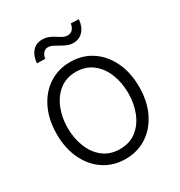

<svg xmlns="http://www.w3.org/2000/svg" viewBox="-173 -840 907 970"><g transform="rotate(-30 280.0 -355.0)"><path d="M279.8 11.7Q209 11.7 154.8 -24.2Q100.6 -60.1 70.1 -123.8Q39.6 -187.5 39.6 -270Q39.6 -354 70.1 -417.7Q100.6 -481.4 154.8 -517.3Q209 -553.2 279.8 -553.2Q350.6 -553.2 404.5 -517.3Q458.5 -481.4 489.3 -417.7Q520 -354 520 -270Q520 -187.5 489.5 -123.8Q459 -60.1 404.8 -24.2Q350.6 11.7 279.8 11.7ZM279.8 -45.9Q336.9 -45.9 376.2 -76.4Q415.5 -106.9 436 -158.2Q456.5 -209.5 456.5 -270Q456.5 -331.5 436 -382.8Q415.5 -434.1 376 -464.8Q336.4 -495.6 279.8 -495.6Q223.1 -495.6 183.8 -464.6Q144.5 -433.6 123.8 -382.6Q103 -331.5 103 -270Q103 -209.5 123.5 -158.2Q144 -106.9 183.6 -76.4Q223.1 -45.9 279.8 -45.9ZM344.7 -627.9Q325.7 -627.9 308.8 -634.8Q292 -641.6 276.6 -650.9Q261.2 -660.2 247.3 -667Q233.4 -673.8 219.7 -673.8Q202.1 -673.8 191.7 -660.4Q181.2 -647 179.7 -629.9L131.8 -630.9Q134.3 -670.4 155.5 -696.3Q176.8 -722.2 214.4 -722.2Q234.9 -722.2 251.5 -715.3Q268.1 -708.5 282.5 -699Q296.9 -689.5 310.5 -682.4Q324.2 -675.3 338.9 -675.3Q355.5 -675.8 366.2 -687Q377 -698.2 380.9 -720.2L426.8 -718.3Q423.3 -677.2 401.1 -652.6Q378.9 -627.9 344.7 -627.9Z"/></g></svg>

Font: Inter Tight Light
Style: Regular
Weight: 300
Designer: Rasmus Andersson
Foundry: rsms
Version: Version 3.004